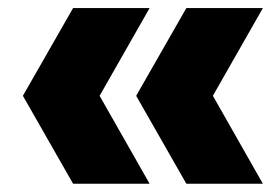

<svg xmlns="http://www.w3.org/2000/svg" viewBox="-20 -523 692 478"><path d="M162 -65.5 37 -284.5 162 -503H352.5L228 -284.5L352.5 -65.5ZM444 -65.5 319 -284.5 444 -503H634.5L510 -284.5L634.5 -65.5Z"/></svg>

Font: Encode Sans SC Condensed Thin ExtraBold
Style: Regular
Weight: 800
Version: Version 3.002